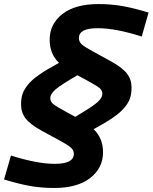

<svg xmlns="http://www.w3.org/2000/svg" viewBox="-80 -687 753 947"><path d="M23.9 -170.9Q23.9 -200.7 30.8 -222.4Q37.6 -244.1 57.4 -268.8Q77.1 -293.5 114.3 -319.1Q151.4 -344.7 210.9 -377Q165 -420.9 165 -491.2Q165 -568.8 228 -617.9Q291 -667 405.8 -667Q469.7 -667 526.1 -656.7Q582.5 -646.5 652.8 -625L619.1 -506.8Q489.7 -547.9 402.8 -547.9Q353 -547.9 331.1 -535.4Q309.1 -522.9 309.1 -499Q309.1 -481.4 323 -468.5Q336.9 -455.6 377 -434.1L466.8 -384.8Q524.4 -353 546.6 -323.7Q568.8 -294.4 568.8 -255.9Q568.8 -226.1 562 -204.3Q555.2 -182.6 535.4 -158Q515.6 -133.3 478.5 -107.7Q441.4 -82 381.8 -49.8Q428.2 -5.4 428.2 64Q428.2 141.6 365 190.9Q301.8 240.2 187 240.2Q123 240.2 66.7 230Q10.3 219.7 -60.1 198.2L-25.9 80.1Q103.5 121.1 189.9 121.1Q284.2 121.1 284.2 71.8Q284.2 54.2 270 41.3Q255.9 28.3 215.8 6.8L126 -42Q68.4 -73.7 46.1 -103Q23.9 -132.3 23.9 -170.9ZM247.1 -134.8 291 -110.8Q372.6 -158.7 398.7 -181.2Q424.8 -203.6 424.8 -225.1Q424.8 -240.7 411.6 -252.2Q398.4 -263.7 346.2 -292L301.8 -315.9Q219.7 -268.1 193.8 -245.8Q168 -223.6 168 -202.1Q168 -186.5 181.4 -174.8Q194.8 -163.1 247.1 -134.8Z"/></svg>

Font: IntelOne Mono Bold
Style: Italic
Weight: 700
Italic angle: -16°
Designer: Fred Shallcrass
Foundry: Frere-Jones Type LLC
Version: Version 1.200;hotconv 1.1.0;makeotfexe 2.6.0;FJTRelease1.2